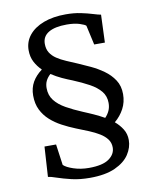

<svg xmlns="http://www.w3.org/2000/svg" viewBox="-98 -897 868 1070"><g transform="rotate(-10 336.0 -361.5)"><path d="M169.5 -117 186 1.5Q201.5 17 241.2 30.2Q281 43.5 328 43.5Q405.5 43.5 441.5 17.8Q477.5 -8 477.5 -46Q477.5 -73 462.5 -93Q447.5 -113 421.8 -128.8Q396 -144.5 363 -158.2Q330 -172 293.5 -186Q255 -201.5 218.8 -220.8Q182.5 -240 153.8 -266Q125 -292 108 -326.5Q91 -361 91 -407Q91 -450.5 110.2 -483.8Q129.5 -517 164 -542Q140 -565.5 125 -594.2Q110 -623 110 -660.5Q110 -708.5 139.5 -745Q169 -781.5 222.5 -801.8Q276 -822 348 -822Q394.5 -822 432.8 -814Q471 -806 499 -797.2Q527 -788.5 542 -786L536 -629H475.5L451 -739Q445.5 -746 416.2 -755.5Q387 -765 343.5 -765Q276.5 -765 240.8 -743.5Q205 -722 205 -680Q205 -650.5 217.8 -630Q230.5 -609.5 253.2 -594.2Q276 -579 305.8 -566.2Q335.5 -553.5 368.5 -539.5Q399 -526.5 436.2 -509Q473.5 -491.5 507.5 -467.2Q541.5 -443 563.8 -409.2Q586 -375.5 586 -329Q586 -283.5 566.2 -246.5Q546.5 -209.5 513.5 -182Q539.5 -160 556.2 -133Q573 -106 573 -71.5Q573 -29.5 547.5 9.5Q522 48.5 466.8 73.8Q411.5 99 323.5 99Q266.5 99 220.2 88Q174 77 141.5 65.8Q109 54.5 93.5 53L104 -117ZM349 -270Q362 -264.5 376.2 -258.5Q390.5 -252.5 405.2 -245.8Q420 -239 435.2 -231.5Q450.5 -224 465 -215.5Q480.5 -231.5 489.2 -250.8Q498 -270 498 -294.5Q498 -333 475.5 -360.5Q453 -388 413.2 -409.8Q373.5 -431.5 321.5 -453Q308.5 -458 294.2 -464Q280 -470 265.2 -476.8Q250.5 -483.5 235.8 -491.8Q221 -500 206.5 -509.5Q189.5 -494 180.8 -476.5Q172 -459 172 -435.5Q172 -394.5 194.8 -365.5Q217.5 -336.5 257.5 -314Q297.5 -291.5 349 -270Z"/></g></svg>

Font: Merriweather Light 18pt
Style: Regular
Weight: 400
Version: Version 2.100